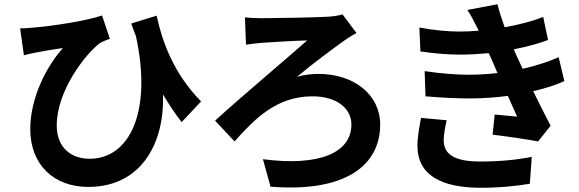

<svg xmlns="http://www.w3.org/2000/svg" viewBox="-20 -834 2737 907"><path d="M75 -700 93 -573C115 -579 131 -582 151 -586C185 -593 240 -602 277 -607C198 -518 123 -371 123 -224C123 -56 234 49 397 49C651 49 758 -163 750 -388C779 -339 808 -296 838 -257L930 -355C801 -485 746 -638 720 -760L600 -723C607 -703 614 -683 622 -664C700 -307 593 -84 403 -84C319 -84 248 -134 248 -241C248 -406 383 -577 450 -629C465 -638 485 -646 499 -651L462 -761C398 -738 235 -711 131 -703C113 -701 93 -700 75 -700Z M996 -264 1088 -166C1181 -270 1285 -379 1456 -379C1568 -379 1640 -324 1640 -246C1640 -112 1488 -47 1222 -82L1258 48C1616 76 1776 -55 1776 -246C1776 -384 1656 -485 1483 -485C1456 -485 1415 -481 1383 -471C1459 -535 1553 -604 1610 -645C1624 -654 1646 -669 1664 -678L1598 -766C1579 -760 1550 -756 1527 -755C1462 -751 1266 -748 1213 -748C1180 -748 1153 -750 1137 -752L1142 -623C1163 -626 1195 -630 1220 -632C1267 -635 1378 -642 1431 -643C1353 -573 1116 -374 996 -264Z M1952 -145C1952 -7 2065 53 2251 53C2349 53 2430 43 2483 34L2492 -93C2422 -79 2341 -71 2247 -71C2119 -71 2076 -110 2076 -172C2076 -196 2083 -236 2090 -266L1969 -277C1962 -240 1952 -189 1952 -145ZM1961 -704 1966 -591C2040 -580 2104 -576 2156 -576C2201 -576 2246 -579 2289 -583L2308 -540C2315 -524 2322 -507 2330 -489C2288 -484 2242 -481 2193 -481C2141 -481 2065 -486 1986 -498L1990 -379C2069 -372 2142 -369 2202 -369C2265 -369 2325 -374 2379 -381L2423 -283C2396 -286 2356 -289 2317 -293L2307 -198C2373 -190 2467 -176 2522 -166L2581 -240C2554 -292 2525 -350 2499 -403C2566 -419 2617 -437 2646 -451L2619 -564C2584 -548 2525 -526 2449 -509C2438 -532 2428 -553 2421 -569L2407 -601C2475 -614 2532 -631 2569 -645L2546 -754C2499 -735 2435 -718 2364 -705C2350 -744 2338 -781 2330 -814L2188 -787C2206 -760 2220 -732 2238 -696L2241 -689C2209 -686 2177 -685 2145 -685C2099 -685 2028 -691 1961 -704Z"/></svg>

Font: GenEiGothic-pro-Regular
Style: Bold
Weight: 700
Designer: Ryoko NISHIZUKA (kana & ideographs); Paul D. Hunt (Latin, Greek & Cyrillic); Wenlong ZHANG (bopomofo); Sandoll Communica
Foundry: Adobe Systems Incorporated; o_tamon
Version: Version 1.000.140830